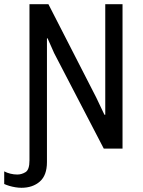

<svg xmlns="http://www.w3.org/2000/svg" viewBox="-61 -706 681 912"><path d="M41 186Q27 186 12 183.5Q-3 181 -16.5 177Q-30 173 -41 168V108Q-28 115 -11.5 119Q5 123 21 123Q42 123 60.5 111.5Q79 100 79 56V-686H169L396 -243L435 -161H439V-686H521V0H432L196 -454L165 -524H162V64Q162 127 128 156.5Q94 186 41 186Z"/></svg>

Font: Chivo Mono Medium Light
Style: Regular
Weight: 300
Monospace: yes
Version: Version 1.008